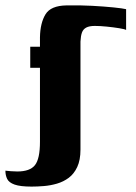

<svg xmlns="http://www.w3.org/2000/svg" viewBox="-74 -525 504 711"><path d="M74 -274H38V-352H74V-387Q75 -440 94.5 -472Q114 -504 172 -505Q221 -506 267 -503.5Q313 -501 347 -497.5Q381 -494 393 -491V-414Q389 -417 367.5 -420.5Q346 -424 321 -426.5Q296 -429 277 -429Q257 -429 245.5 -423Q234 -417 229.5 -404.5Q225 -392 224 -371V29Q224 68 212 93.5Q200 119 180.5 133.5Q161 148 137 155Q113 162 88.5 164Q64 166 43 166Q1 166 -20 158.5Q-41 151 -47.5 137.5Q-54 124 -54 107Q-44 108 -33.5 109Q-23 110 -10 110Q37 110 55.5 86.5Q74 63 74 0Z"/></svg>

Font: r_Genos
Style: Bold
Weight: 700
Designer: Robert E. Leuschke
Foundry: Robert E. Leuschke
Version: Version 2.000;June 29, 2024;FontCreator 14.0.0.2814 32-bit